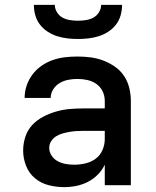

<svg xmlns="http://www.w3.org/2000/svg" viewBox="-20 -760 640 788"><path d="M243 8Q211 8 179.5 0Q148 -8 123.5 -28.5Q99 -49 87 -79.5Q75 -110 75 -142Q75 -171 84 -198.5Q93 -226 112 -246.5Q131 -267 156.5 -280.5Q182 -294 209.5 -302Q237 -310 265 -312.5Q293 -315 322 -315H410V-346Q410 -367 401 -385.5Q392 -404 375.5 -415.5Q359 -427 339 -431.5Q319 -436 298 -436Q279 -436 260.5 -432.5Q242 -429 225.5 -419.5Q209 -410 198.5 -393.5Q188 -377 188 -358H81Q81 -384 89.5 -409Q98 -434 113.5 -454.5Q129 -475 150.5 -490Q172 -505 196.5 -513.5Q221 -522 246.5 -525Q272 -528 298 -528Q325 -528 352 -524.5Q379 -521 404 -511.5Q429 -502 451.5 -486.5Q474 -471 489 -448.5Q504 -426 510.5 -399.5Q517 -373 517 -346V0H410V-84Q399 -61 381 -43Q363 -25 340.5 -13.5Q318 -2 293 3Q268 8 243 8ZM285 -84Q308 -84 331 -89.5Q354 -95 372.5 -108.5Q391 -122 400.5 -144Q410 -166 410 -189V-223H322Q307 -223 292.5 -222Q278 -221 264 -218.5Q250 -216 236 -212Q222 -208 210 -200.5Q198 -193 190 -180.5Q182 -168 182 -153Q182 -136 192 -121Q202 -106 217.5 -98Q233 -90 250 -87Q267 -84 285 -84ZM300 -600Q278 -600 256.5 -602.5Q235 -605 214.5 -611.5Q194 -618 175.5 -630Q157 -642 144 -659Q131 -676 125 -697Q119 -718 119 -740H205Q205 -724 214 -709.5Q223 -695 237 -687.5Q251 -680 267.5 -677.5Q284 -675 300 -675Q316 -675 332.5 -677.5Q349 -680 363 -687.5Q377 -695 386 -709.5Q395 -724 395 -740H481Q481 -718 475 -697Q469 -676 456 -659Q443 -642 424.5 -630Q406 -618 385.5 -611.5Q365 -605 343.5 -602.5Q322 -600 300 -600Z"/></svg>

Font: Iosevka SS04 Semibold Extended
Style: Regular
Weight: 600
Width: 7
Monospace: yes
Designer: Belleve Invis
Foundry: Belleve Invis
Version: Version 19.0.0; ttfautohint (v1.8.4)